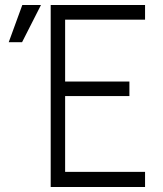

<svg xmlns="http://www.w3.org/2000/svg" viewBox="-20 -753 655 773"><path d="M564 -732.9V-673.8H242.2V-424.8H501V-366.2H242.2V-61H564V0H184.1V-732.9ZM15.1 -583 69.8 -732.9H145L68.8 -583Z"/></svg>

Font: Kreadon Light
Style: Regular
Weight: 300
Designer: kohakuno
Foundry: StudioGnu
Version: Version 1.000;Glyphs 3.1.2 (3151)